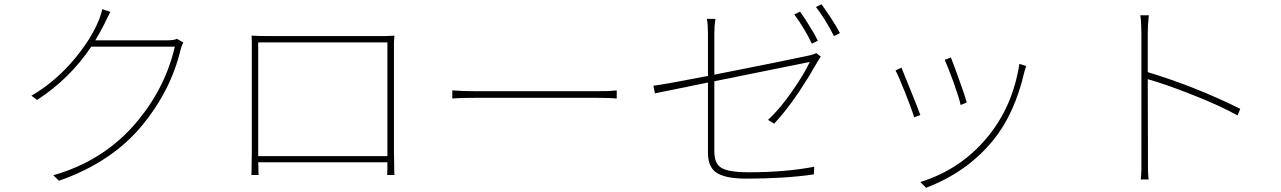

<svg xmlns="http://www.w3.org/2000/svg" viewBox="-20 -829 6040 905"><path d="M844 -629Q841 -623 836 -611L833 -601Q832 -597 831 -594Q785 -402 651 -239Q507 -64 258 23L231 -3Q472 -71 627 -257Q760 -417 804 -609H410Q309 -458 155 -358L128 -378Q244 -445 336 -557Q410 -647 445 -732Q449 -741 454 -757Q460 -774 462 -786L500 -773Q495 -763 486 -745L479 -731L473 -718Q449 -671 429 -639H770Q800 -639 814 -646Z M1197 -629V-93H1806V-629ZM1837 -107Q1837 -87 1838 -53Q1838 -17 1839 -4H1805Q1806 -13 1806 -30V-64H1197L1198 -48V-31Q1198 -11 1199 -4H1165Q1166 -19 1166 -55Q1167 -88 1167 -106V-631Q1167 -648 1166 -661Q1204 -659 1239 -659H1798Q1823 -660 1839 -661Q1838 -648 1837 -632Z M2112 -403Q2160 -399 2230 -399H2789Q2825 -399 2851 -400Q2871 -401 2887 -403V-365H2880L2871 -366Q2860 -366 2850 -367Q2821 -368 2790 -368H2230Q2150 -368 2112 -365Z M3807 -623Q3774 -692 3724 -761L3751 -774Q3772 -745 3794 -709Q3820 -668 3835 -637ZM3347 -477Q3474 -502 3628 -533Q3687 -545 3734 -555Q3777 -564 3792 -567Q3816 -572 3827 -579L3849 -562Q3845 -558 3840 -549L3836 -542L3832 -536L3823 -520L3813 -504Q3802 -485 3793 -469Q3768 -429 3746 -396Q3687 -308 3629 -246L3600 -264Q3658 -317 3718 -405Q3769 -478 3797 -537Q3555 -488 3347 -446V-115Q3347 -58 3380 -38Q3414 -17 3510 -17Q3681 -17 3818 -43L3816 -7Q3679 13 3498 13Q3394 13 3353 -18Q3317 -46 3317 -108V-440Q3139 -404 3067 -389L3060 -425Q3111 -431 3317 -471V-671Q3317 -712 3312 -740H3352Q3347 -705 3347 -671ZM3852 -809Q3873 -780 3898 -742Q3925 -701 3939 -673L3911 -659Q3869 -741 3826 -796Z M4501 -453Q4530 -373 4537 -346L4508 -334Q4502 -364 4474 -443Q4447 -516 4433 -547L4462 -558Q4477 -521 4501 -453ZM4817 -518Q4815 -513 4813 -505L4811 -498L4809 -493Q4764 -295 4663 -170Q4540 -18 4345 56L4318 29Q4511 -31 4637 -186Q4754 -329 4785 -528ZM4272 -404Q4305 -323 4318 -287L4289 -276Q4278 -313 4245 -396Q4213 -476 4201 -497L4229 -510Q4240 -484 4272 -404Z M5813 -285Q5733 -330 5601 -382Q5480 -430 5390 -456L5391 -81V-28Q5392 0 5394 17H5357Q5359 0 5360 -28V-669Q5360 -689 5359 -711Q5358 -739 5355 -757H5395Q5393 -739 5391 -710Q5390 -685 5390 -669V-489Q5617 -420 5826 -316Z"/></svg>

Font: Noto Sans CJK TC Thin
Style: Regular
Weight: 250
Designer: Ryoko NISHIZUKA ???? (kana & ideographs); Paul D. Hunt (Latin, Greek & Cyrillic); Wenlong ZHANG ??? (bopomofo); Sandoll 
Foundry: Adobe Systems Incorporated
Version: Version 1.004 January 19, 2016